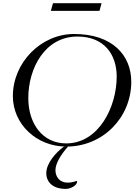

<svg xmlns="http://www.w3.org/2000/svg" viewBox="-20 -923 847 1209"><path d="M398.4 0C627.9 0 806.6 -182.6 806.6 -408.2C806.6 -575.7 687 -709 446.3 -709C237.3 -709 61 -528.3 61 -317.9C61 -142.6 208.5 0 398.4 0ZM396.5 -20C248.5 -20 158.2 -144 158.2 -305.2C158.2 -493.7 263.2 -692.9 467.3 -692.9C636.2 -692.9 714.8 -580.1 714.8 -440.4C714.8 -250 602.1 -20 396.5 -20ZM382.8 0C333.5 34.7 271.5 104.5 271.5 167C271.5 232.4 324.2 266.6 392.1 266.6C427.7 266.6 465.8 243.2 465.8 219.7C465.8 217.3 464.4 216.8 461.9 216.8C457 216.8 448.7 220.7 447.3 221.2C432.1 225.6 418.5 227.1 406.2 227.1C354 227.1 329.1 188.5 329.1 148.9C329.1 106.4 363.3 50.3 408.2 0ZM300.3 -854.5H606.4L619.6 -902.8H313.5Z"/></svg>

Font: Cardo
Style: Italic
Weight: 400
Designer: David J. Perry
Foundry: David J. Perry
Version: Version 0.99